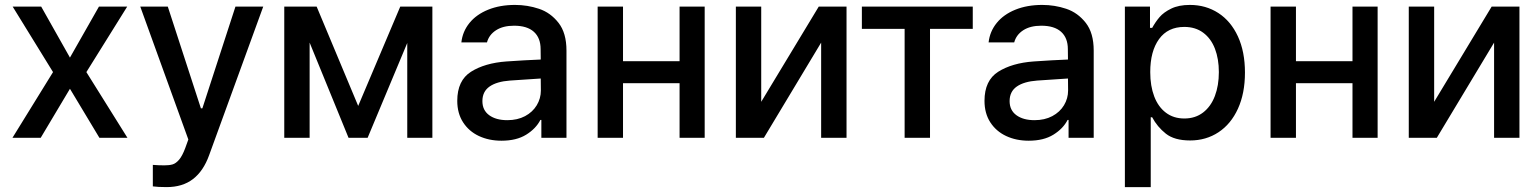

<svg xmlns="http://www.w3.org/2000/svg" viewBox="-20 -557 6225 776"><path d="M262.7 -324.2 379.9 -530.3H494.1L329.1 -265.6L495.1 0H381.8L262.7 -198.2L144.5 0H30.3L194.3 -265.6L31.2 -530.3H146.5Z M597.7 196.3V109.4Q621.1 111.3 644.5 111.3Q664.6 111.3 677.7 107.4Q690.9 103.5 703.9 88.4Q716.8 73.2 728.5 42L741.2 6.8L546.9 -530.3H658.2L792 -119.1H797.9L931.6 -530.3H1043.9L825.2 70.3Q802.2 134.3 760 166.7Q717.8 199.2 653.3 199.2Q618.2 199.2 597.7 196.3Z M1597.7 -530.3H1727.5V0H1626V-383.3L1465.8 0H1388.7L1231.4 -384.8V0H1128.9V-530.3H1259.8L1427.7 -128.9Z M2026.4 -308.6Q2059.6 -311 2098.9 -313.2Q2138.2 -315.4 2165.5 -316.4L2165 -358.4Q2165 -403.8 2137.7 -428.5Q2110.4 -453.1 2057.6 -453.1Q2013.2 -453.1 1984.9 -434.8Q1956.5 -416.5 1948.2 -385.7H1844.7Q1849.6 -429.7 1877.4 -464.1Q1905.3 -498.5 1952.9 -517.8Q2000.5 -537.1 2061.5 -537.1Q2111.8 -537.1 2158.4 -521.5Q2205.1 -505.9 2237.3 -464.8Q2269.5 -423.8 2269.5 -352.5V0H2168V-72.3H2164.1Q2146 -37.1 2106.7 -12.7Q2067.4 11.7 2006.8 11.7Q1956.1 11.7 1915.5 -7.3Q1875 -26.4 1851.6 -62.7Q1828.1 -99.1 1828.1 -149.4Q1828.1 -231.9 1883.8 -267.1Q1939.5 -302.2 2026.4 -308.6ZM2030.3 -71.3Q2071.3 -71.3 2102.1 -87.6Q2132.8 -104 2149.4 -131.6Q2166 -159.2 2166 -191.4L2165.5 -239.7L2041 -231.4Q1987.8 -227.5 1958.7 -207.3Q1929.7 -187 1929.7 -148.4Q1929.7 -111.3 1957.3 -91.3Q1984.9 -71.3 2030.3 -71.3Z M2498 -309.6H2726.6V-530.3H2828.1V0H2726.6V-220.7H2498V0H2395.5V-530.3H2498Z M3289.1 -530.3H3401.4V0H3298.8V-384.8L3067.4 0H2954.1V-530.3H3056.6V-145.5Z M3463.4 -530.3H3911.6V-440.4H3738.8V0H3636.2V-440.4H3463.4Z M4157.2 -308.6Q4190.4 -311 4229.7 -313.2Q4269 -315.4 4296.4 -316.4L4295.9 -358.4Q4295.9 -403.8 4268.6 -428.5Q4241.2 -453.1 4188.5 -453.1Q4144 -453.1 4115.7 -434.8Q4087.4 -416.5 4079.1 -385.7H3975.6Q3980.5 -429.7 4008.3 -464.1Q4036.1 -498.5 4083.7 -517.8Q4131.3 -537.1 4192.4 -537.1Q4242.7 -537.1 4289.3 -521.5Q4335.9 -505.9 4368.2 -464.8Q4400.4 -423.8 4400.4 -352.5V0H4298.8V-72.3H4294.9Q4276.9 -37.1 4237.5 -12.7Q4198.2 11.7 4137.7 11.7Q4086.9 11.7 4046.4 -7.3Q4005.9 -26.4 3982.4 -62.7Q3959 -99.1 3959 -149.4Q3959 -231.9 4014.6 -267.1Q4070.3 -302.2 4157.2 -308.6ZM4161.1 -71.3Q4202.1 -71.3 4232.9 -87.6Q4263.7 -104 4280.3 -131.6Q4296.9 -159.2 4296.9 -191.4L4296.4 -239.7L4171.9 -231.4Q4118.7 -227.5 4089.6 -207.3Q4060.5 -187 4060.5 -148.4Q4060.5 -111.3 4088.1 -91.3Q4115.7 -71.3 4161.1 -71.3Z M4526.4 -530.3H4627.9V-444.3H4636.7Q4649.9 -468.3 4666.5 -487.8Q4683.1 -507.3 4713.6 -522.2Q4744.1 -537.1 4789.1 -537.1Q4853.5 -537.1 4904.1 -504.4Q4954.6 -471.7 4983.2 -409.9Q5011.7 -348.1 5011.7 -263.7Q5011.7 -179.7 4983.4 -117.7Q4955.1 -55.7 4904.8 -22.5Q4854.5 10.7 4790 10.7Q4726.6 10.7 4691.9 -16.8Q4657.2 -44.4 4636.7 -83H4630.9V199.2H4526.4ZM4766.6 -78.1Q4811 -78.1 4842.5 -102.3Q4874 -126.5 4890.1 -168.9Q4906.2 -211.4 4906.2 -265.6Q4906.2 -318.8 4890.4 -360.1Q4874.5 -401.4 4843 -424.8Q4811.5 -448.2 4766.6 -448.2Q4700.2 -448.2 4664.6 -399.2Q4628.9 -350.1 4628.9 -265.6Q4628.9 -209.5 4645 -167.2Q4661.1 -125 4692.1 -101.6Q4723.1 -78.1 4766.6 -78.1Z M5217.8 -309.6H5446.3V-530.3H5547.9V0H5446.3V-220.7H5217.8V0H5115.2V-530.3H5217.8Z M6008.8 -530.3H6121.1V0H6018.6V-384.8L5787.1 0H5673.8V-530.3H5776.4V-145.5Z"/></svg>

Font: Pretendard JP Medium
Style: Regular
Weight: 500
Designer: Base glyphs from Inter by Rasmus Andersson; Hangeul glyphs from Noto Sans CJK(Source Han Sans) by Jang Soo-young and Kan
Foundry: Kil Hyung-jin
Version: Version 1.309